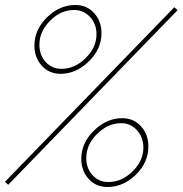

<svg xmlns="http://www.w3.org/2000/svg" viewBox="-33 -740 732 770"><path d="M105 -557Q105 -621 155.5 -670.5Q206 -720 269 -720Q315 -720 344.5 -687.5Q374 -655 374 -607Q374 -543 323 -493.5Q272 -444 210 -444Q164 -444 134.5 -476.5Q105 -509 105 -557ZM-13 -11 666 -711 679 -699 0 1ZM354 -603Q354 -644 328 -672Q302 -700 264 -700Q211 -700 168 -657Q125 -614 125 -561Q125 -519 150 -491.5Q175 -464 214 -464Q267 -464 310.5 -507Q354 -550 354 -603ZM293 -103Q293 -167 344 -216.5Q395 -266 457 -266Q503 -266 532.5 -233.5Q562 -201 562 -153Q562 -88 511.5 -39Q461 10 398 10Q352 10 322.5 -22.5Q293 -55 293 -103ZM542 -148Q542 -189 516.5 -217.5Q491 -246 453 -246Q400 -246 356.5 -203Q313 -160 313 -106Q313 -65 338 -37.5Q363 -10 402 -10Q455 -10 498.5 -52.5Q542 -95 542 -148Z"/></svg>

Font: Raleway-v4020 Thin
Style: Italic
Weight: 250
Italic angle: -12°
Designer: Matt McInerney, Pablo Impallari, Rodrigo Fuenzalida
Foundry: Matt McInerney, Pablo Impallari, Rodrigo Fuenzalida
Version: Version 4.020;PS 004.020;hotconv 1.0.88;makeotf.lib2.5.64775